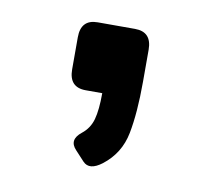

<svg xmlns="http://www.w3.org/2000/svg" viewBox="-46 -188 417 386"><g transform="rotate(10 163.0 4.5)"><path d="M125 0Q90.8 0 90.8 -36.6V-102.1Q90.8 -138.7 125 -138.7H201.2Q235.4 -138.7 235.4 -102.1V-36.6Q235.4 26.4 227.1 69.1Q218.8 111.8 184.6 138.2Q159.7 157.2 145.5 142.1L127 122.1Q109.4 103.5 132.3 85.4Q147.9 73.2 153.3 53.7Q158.7 34.2 158.7 0Z"/></g></svg>

Font: Istok
Style: Bold
Weight: 700
Designer: Andrey V. Panov
Foundry: Andrey V. Panov
Version: Version 1.0.1